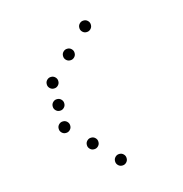

<svg xmlns="http://www.w3.org/2000/svg" viewBox="-99 -767 797 834"><g transform="rotate(-15 300.0 -350.0)"><path d="M349 -676Q339 -676 331.5 -668.5Q324 -661 324 -651V-649Q324 -639 331.5 -631.5Q339 -624 349 -624H351Q361 -624 368.5 -631.5Q376 -639 376 -649V-651Q376 -661 368.5 -668.5Q361 -676 351 -676ZM249 -576Q239 -576 231.5 -568.5Q224 -561 224 -551V-549Q224 -539 231.5 -531.5Q239 -524 249 -524H251Q261 -524 268.5 -531.5Q276 -539 276 -549V-551Q276 -561 268.5 -568.5Q261 -576 251 -576ZM149 -476Q139 -476 131.5 -468.5Q124 -461 124 -451V-449Q124 -439 131.5 -431.5Q139 -424 149 -424H151Q161 -424 168.5 -431.5Q176 -439 176 -449V-451Q176 -461 168.5 -468.5Q161 -476 151 -476ZM149 -376Q139 -376 131.5 -368.5Q124 -361 124 -351V-349Q124 -339 131.5 -331.5Q139 -324 149 -324H151Q161 -324 168.5 -331.5Q176 -339 176 -349V-351Q176 -361 168.5 -368.5Q161 -376 151 -376ZM149 -276Q139 -276 131.5 -268.5Q124 -261 124 -251V-249Q124 -239 131.5 -231.5Q139 -224 149 -224H151Q161 -224 168.5 -231.5Q176 -239 176 -249V-251Q176 -261 168.5 -268.5Q161 -276 151 -276ZM249 -176Q239 -176 231.5 -168.5Q224 -161 224 -151V-149Q224 -139 231.5 -131.5Q239 -124 249 -124H251Q261 -124 268.5 -131.5Q276 -139 276 -149V-151Q276 -161 268.5 -168.5Q261 -176 251 -176ZM349 -76Q339 -76 331.5 -68.5Q324 -61 324 -51V-49Q324 -39 331.5 -31.5Q339 -24 349 -24H351Q361 -24 368.5 -31.5Q376 -39 376 -49V-51Q376 -61 368.5 -68.5Q361 -76 351 -76Z"/></g></svg>

Font: Doto Rounded
Style: Regular
Weight: 400
Monospace: yes
Version: Version 1.000